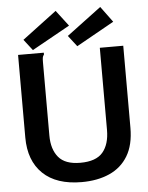

<svg xmlns="http://www.w3.org/2000/svg" viewBox="-57 -864 713 922"><g transform="rotate(-5 300.0 -403.0)"><path d="M300 12Q178 12 113 -50.5Q48 -113 48 -225V-623H172V-614Q167 -608 165.5 -601Q164 -594 164 -577V-224Q164 -158 196 -119.5Q228 -81 301 -81Q377 -81 409.5 -119.5Q442 -158 442 -227V-623H555V-228Q555 -145 523 -92Q491 -39 433.5 -13.5Q376 12 300 12ZM335 -640 294 -693 461 -818 517 -742ZM121 -640 80 -693 246 -818 304 -742Z"/></g></svg>

Font: Inconsolata Expanded Bold
Style: Regular
Weight: 700
Width: 7
Monospace: yes
Designer: Raph Levien, Cyreal, Brenton Simpson
Foundry: Raph Levien, Cyreal, Google
Version: Version 3.001; ttfautohint (v1.8.2.53-6de2)